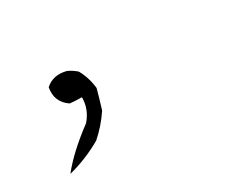

<svg xmlns="http://www.w3.org/2000/svg" viewBox="-56 -260 612 520"><g transform="rotate(-30 250.0 0.5)"><path d="M111.3 -107.4Q136.7 -130.9 175.8 -121.1Q189.5 -115.2 203.1 -103.5Q218.8 -76.2 222.7 -41Q214.8 -11.7 205.1 19.5Q181.6 54.7 150.4 82Q99.6 111.3 44.9 125Q82 78.1 150.4 27.3Q175.8 -2 175.8 -39.1Q158.2 -39.1 138.7 -41Q103.5 -64.5 111.3 -107.4Z"/></g></svg>

Font: BoLeHuaiShuti
Style: Regular
Weight: 400
Designer: Aston.linsen@gmail.com
Foundry: BoLe
Version: Version 1.00 June 15, 2016, initial release